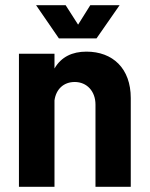

<svg xmlns="http://www.w3.org/2000/svg" viewBox="-20 -720 577 740"><path d="M53 0H190V-333C196 -377 226 -404 268 -404C315 -404 348 -368 348 -317V0H484V-342C484 -456 415 -521 313 -521C259 -521 216 -501 190 -456V-513H53ZM119 -700 207 -572H352L441 -700H328L281 -625L233 -700Z"/></svg>

Font: Vanilla Cream ExtraBold
Style: Regular
Weight: 800
Designer: Jeremy Tribby, Jinavaṁso
Foundry: Tribby Type
Version: Version 1.422;Glyphs 3.1.2 (3151)